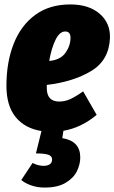

<svg xmlns="http://www.w3.org/2000/svg" viewBox="-20 -574 516 866"><path d="M476 -403Q472 -302 391 -253.5Q310 -205 191 -191V-177Q191 -116 247 -116Q273 -116 297 -127Q321 -138 355 -162L416 -56Q347 2 266 16L261 49Q342 62 342 136Q342 167 327 198Q312 229 276 250.5Q240 272 181 272Q149 272 121.5 262.5Q94 253 76 238L127 161Q152 174 177 174Q194 174 204.5 167Q215 160 215 145Q215 130 198 124Q181 118 142 118L167 17Q92 5 50.5 -46Q9 -97 9 -187Q9 -293 41.5 -376Q74 -459 138.5 -506.5Q203 -554 297 -554Q381 -554 429.5 -512Q478 -470 476 -403ZM298 -404Q298 -432 274 -432Q249 -432 230.5 -394.5Q212 -357 202 -299Q253 -304 275.5 -336Q298 -368 298 -404Z"/></svg>

Font: Fira Sans Extra Condensed Black
Style: Italic
Weight: 900
Width: 3
Italic angle: -8°
Designer: Carrois Corporate & Edenspiekermann AG
Foundry: Carrois Corporate GbR & Edenspiekermann AG
Version: Version 4.203